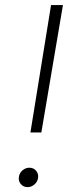

<svg xmlns="http://www.w3.org/2000/svg" viewBox="-20 -748 308 773"><path d="M102.5 -214.8 185.5 -727.5H233.4L146.5 -214.8ZM90.8 5.4Q74.2 5.4 63.7 -7.1Q53.2 -19.5 56.2 -36.6Q58.6 -52.2 71 -62.5Q83.5 -72.8 98.1 -72.8Q115.2 -72.8 125.5 -60.5Q135.7 -48.3 133.3 -31.2Q130.9 -16.1 118.7 -5.4Q106.4 5.4 90.8 5.4Z"/></svg>

Font: Inter 16pt ExtraLight
Style: Italic
Weight: 250
Italic angle: -9.3988°
Version: Version 4.001;git-66647c0bb